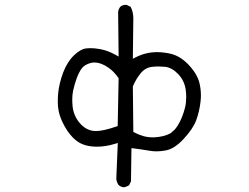

<svg xmlns="http://www.w3.org/2000/svg" viewBox="-20 -655 1040 803"><path d="M380.9 -106.9Q341.3 -106.9 312 -142.1Q288.1 -171.4 283.7 -209Q282.2 -223.6 282.2 -240.5Q282.2 -257.3 285.6 -274.9Q292 -304.2 301 -328.4Q310.1 -352.5 321.3 -368.2Q334 -385.3 359.4 -391.6Q366.2 -393.6 374 -393.6Q402.8 -393.6 434.1 -371.6Q456.5 -356 474.6 -330.1L476.1 -327.6L472.2 -127.9L466.8 -126Q412.1 -106.9 380.9 -106.9ZM617.7 -80.6Q579.6 -80.6 542 -101.1L537.6 -103.5L535.6 -293.5Q548.3 -323.7 566.9 -346.7Q586.4 -372.1 616.2 -375.5Q629.9 -377 643.6 -377L670.9 -375.5Q700.2 -372.1 726.6 -343.8Q752.9 -314.9 757.3 -275.4Q758.8 -261.2 758.8 -249.5Q758.8 -226.1 754.4 -207Q743.2 -162.1 724.1 -131.3Q717.8 -121.1 710 -112.3L693.4 -97.7Q665.5 -82.5 624.5 -80.6Q621.1 -80.6 617.7 -80.6ZM606.4 -24.4Q619.1 -22 635.7 -22Q652.3 -22 673.3 -25.9Q709.5 -32.2 748.5 -74.5Q787.6 -116.7 800.8 -152.6Q814 -188.5 818.8 -230.5Q820.3 -243.2 820.3 -255.9Q820.3 -283.7 813.5 -310.5Q802.7 -350.1 764.2 -388.7Q729.5 -423.3 689 -431.2Q660.6 -437 636.7 -437Q590.3 -437 547.9 -415.5L535.6 -409.2L537.6 -578.1Q537.6 -605 526.4 -626.5L510.3 -634.3Q508.3 -634.8 506.8 -634.8Q492.7 -634.8 483.4 -627Q475.6 -617.7 474.1 -605L476.1 -418.5L463.9 -425.3Q429.7 -444.3 397.9 -449.7Q376.5 -453.6 357.9 -453.6Q349.1 -453.6 340.8 -452.6Q317.4 -450.2 289.6 -423.8Q261.2 -396.5 244.1 -351.6Q227.1 -305.7 223.1 -263.7Q221.7 -247.1 221.7 -228.5Q221.7 -210 225.1 -191.9Q230.5 -162.1 251 -125.5Q271 -89.4 297.9 -67.9Q330.1 -41.5 385.7 -41.5Q421.9 -41.5 461.4 -53.7L472.7 -57.1L466.3 93.3Q468.3 107.9 476.1 119.1Q484.9 126.5 497.1 128.4Q509.3 126.5 520 119.6L527.8 103.5L529.8 -35.6Q575.7 -29.8 606.4 -24.4Z"/></svg>

Font: NaikaiFont
Style: Light
Weight: 300
Version: Version 1.89